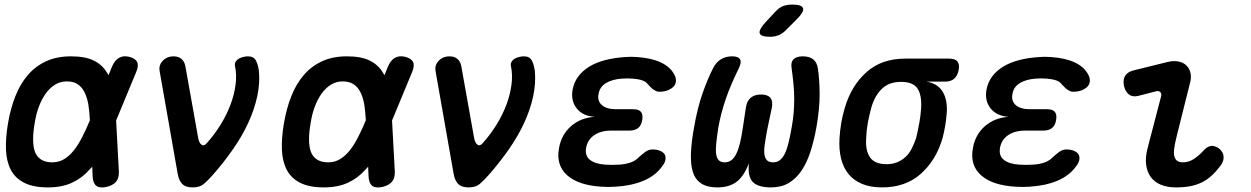

<svg xmlns="http://www.w3.org/2000/svg" viewBox="-20 -805 5440 835"><path d="M497 -59Q498 -31 485 -15Q472 1 443 8Q414 14 399.5 3.5Q385 -7 383 -35L381 -80Q375 -73 368 -66Q336 -30 292.5 -10Q249 10 188 10Q125 10 85.5 -10Q46 -30 27 -66.5Q8 -103 6 -154.5Q4 -206 15 -270Q26 -334 47 -387Q68 -440 101 -478.5Q134 -517 180.5 -538.5Q227 -560 289 -560Q350 -560 387 -542Q424 -524 444 -491Q448 -485 452 -478L467 -515Q479 -543 497.5 -553.5Q516 -564 542 -558Q569 -551 576.5 -535Q584 -519 572 -491L485 -281ZM371 -282Q369 -321 364 -352Q358 -384 346.5 -406Q335 -428 316.5 -439.5Q298 -451 270 -451Q243 -451 220.5 -437.5Q198 -424 180.5 -400.5Q163 -377 150 -343.5Q137 -310 131 -270Q124 -231 124 -199Q124 -167 132 -145Q140 -123 159 -111Q178 -99 207 -99Q236 -99 259 -113Q282 -127 301.5 -151.5Q321 -176 338 -210Q355 -243 371 -282Z M753 -48 674 -497Q672 -511 676 -522Q680 -533 689 -542Q698 -551 709.5 -555.5Q721 -560 734 -560Q756 -560 769 -549Q782 -538 786 -518L841 -210Q845 -184 856 -176Q867 -168 879 -182Q913 -220 939.5 -263Q966 -306 982.5 -350Q999 -394 1004.5 -437Q1010 -480 1002 -518Q1000 -528 1004.5 -536Q1009 -544 1017 -549Q1025 -554 1036.5 -557Q1048 -560 1058 -560Q1083 -560 1092.5 -542.5Q1102 -525 1106 -497Q1111 -442 1098.5 -385Q1086 -328 1060 -271.5Q1034 -215 995 -158.5Q956 -102 907 -46Q885 -21 867 -5.5Q849 10 818 10Q787 10 772.5 -5Q758 -20 753 -48Z M1697 -59Q1698 -31 1685 -15Q1672 1 1643 8Q1614 14 1599.5 3.5Q1585 -7 1583 -35L1581 -80Q1575 -73 1568 -66Q1536 -30 1492.5 -10Q1449 10 1388 10Q1325 10 1285.5 -10Q1246 -30 1227 -66.5Q1208 -103 1206 -154.5Q1204 -206 1215 -270Q1226 -334 1247 -387Q1268 -440 1301 -478.5Q1334 -517 1380.5 -538.5Q1427 -560 1489 -560Q1550 -560 1587 -542Q1624 -524 1644 -491Q1648 -485 1652 -478L1667 -515Q1679 -543 1697.5 -553.5Q1716 -564 1742 -558Q1769 -551 1776.5 -535Q1784 -519 1772 -491L1685 -281ZM1571 -282Q1569 -321 1564 -352Q1558 -384 1546.5 -406Q1535 -428 1516.5 -439.5Q1498 -451 1470 -451Q1443 -451 1420.5 -437.5Q1398 -424 1380.5 -400.5Q1363 -377 1350 -343.5Q1337 -310 1331 -270Q1324 -231 1324 -199Q1324 -167 1332 -145Q1340 -123 1359 -111Q1378 -99 1407 -99Q1436 -99 1459 -113Q1482 -127 1501.5 -151.5Q1521 -176 1538 -210Q1555 -243 1571 -282Z M1953 -48 1874 -497Q1872 -511 1876 -522Q1880 -533 1889 -542Q1898 -551 1909.5 -555.5Q1921 -560 1934 -560Q1956 -560 1969 -549Q1982 -538 1986 -518L2041 -210Q2045 -184 2056 -176Q2067 -168 2079 -182Q2113 -220 2139.5 -263Q2166 -306 2182.5 -350Q2199 -394 2204.5 -437Q2210 -480 2202 -518Q2200 -528 2204.5 -536Q2209 -544 2217 -549Q2225 -554 2236.5 -557Q2248 -560 2258 -560Q2283 -560 2292.5 -542.5Q2302 -525 2306 -497Q2311 -442 2298.5 -385Q2286 -328 2260 -271.5Q2234 -215 2195 -158.5Q2156 -102 2107 -46Q2085 -21 2067 -5.5Q2049 10 2018 10Q1987 10 1972.5 -5Q1958 -20 1953 -48Z M2914 -478Q2921 -464 2919.5 -450.5Q2918 -437 2908.5 -427.5Q2899 -418 2883.5 -412Q2868 -406 2847 -406Q2839 -406 2833 -409Q2827 -412 2821 -416Q2815 -420 2809.5 -426Q2804 -432 2797 -439Q2789 -450 2773 -455.5Q2757 -461 2733 -463Q2720 -464 2708 -464Q2696 -464 2684 -463Q2642 -460 2615 -443.5Q2588 -427 2583 -396Q2577 -366 2597.5 -348Q2618 -330 2659 -330H2734Q2758 -330 2767.5 -318.5Q2777 -307 2773 -283Q2769 -259 2755 -248Q2741 -237 2717 -237H2638Q2593 -237 2564 -217Q2535 -197 2529 -162Q2523 -128 2545.5 -110Q2568 -92 2612 -89Q2627 -88 2642.5 -88Q2658 -88 2673 -89Q2702 -91 2723 -98.5Q2744 -106 2758 -121Q2766 -128 2773 -134Q2780 -140 2786.5 -144.5Q2793 -149 2800.5 -152Q2808 -155 2817 -155Q2837 -155 2851 -149Q2865 -143 2870.5 -133.5Q2876 -124 2874 -110.5Q2872 -97 2860 -82Q2831 -41 2778.5 -19Q2726 3 2657 7Q2642 8 2626.5 8Q2611 8 2596 7Q2547 4 2510 -8Q2473 -20 2448 -41.5Q2423 -63 2413.5 -93Q2404 -123 2411 -160Q2421 -219 2463 -256Q2505 -293 2567 -297Q2515 -300 2488.5 -333Q2462 -366 2470 -414Q2476 -447 2495 -472.5Q2514 -498 2544 -516Q2574 -534 2613.5 -544Q2653 -554 2700 -557Q2713 -558 2725 -558Q2737 -558 2749 -557Q2812 -553 2854 -533.5Q2896 -514 2914 -478Z M3471 -560Q3500 -560 3516.5 -547Q3533 -534 3537 -507Q3544 -460 3544.5 -397.5Q3545 -335 3531 -254Q3520 -192 3504 -143.5Q3488 -95 3464.5 -61Q3441 -27 3409 -8.5Q3377 10 3333 10Q3278 10 3254.5 -13Q3231 -36 3237 -95Q3215 -38 3183 -14Q3151 10 3099 10Q3055 10 3029 -7.5Q3003 -25 2993 -58Q2983 -91 2985 -140.5Q2987 -190 2999 -254Q3013 -335 3035 -398Q3057 -461 3081 -508Q3094 -534 3115 -547Q3136 -560 3164 -560Q3191 -560 3198.5 -547Q3206 -534 3193 -508Q3175 -471 3161 -438.5Q3147 -406 3136.5 -375Q3126 -344 3118 -314Q3110 -284 3104 -251Q3098 -211 3095 -182.5Q3092 -154 3094.5 -135.5Q3097 -117 3106 -108Q3115 -99 3131 -99Q3149 -99 3161.5 -109Q3174 -119 3183 -138Q3192 -157 3198.5 -184Q3205 -211 3210 -246L3224 -338Q3228 -366 3245 -380Q3262 -394 3290 -394Q3318 -394 3330 -380Q3342 -366 3337 -338L3317 -243Q3310 -206 3306 -178.5Q3302 -151 3304.5 -133.5Q3307 -116 3316 -107.5Q3325 -99 3343 -99Q3359 -99 3371 -108Q3383 -117 3392.5 -135.5Q3402 -154 3409 -182.5Q3416 -211 3423 -251Q3429 -284 3431.5 -314Q3434 -344 3434 -374.5Q3434 -405 3431 -437.5Q3428 -470 3423 -506Q3418 -533 3430.5 -546.5Q3443 -560 3471 -560ZM3400 -676Q3384 -659 3366.5 -652Q3349 -645 3329 -645Q3289 -645 3284 -660Q3279 -675 3309 -708L3350 -752Q3368 -772 3385.5 -778.5Q3403 -785 3426 -785Q3468 -785 3472.5 -769Q3477 -753 3446 -722Z M4090 -450H4010Q4060 -441 4081 -404Q4102 -367 4097 -310Q4095 -284 4090.5 -257.5Q4086 -231 4079 -204Q4051 -108 3984.5 -49Q3918 10 3816 10Q3765 10 3728.5 -5.5Q3692 -21 3669.5 -49Q3647 -77 3637.5 -116.5Q3628 -156 3631 -204Q3633 -237 3638.5 -270Q3644 -303 3654 -336Q3682 -432 3748 -491Q3814 -550 3916 -550H4109Q4134 -550 4144 -537.5Q4154 -525 4149 -500Q4144 -475 4129.5 -462.5Q4115 -450 4090 -450ZM3835 -91Q3861 -91 3881 -99Q3901 -107 3917 -121.5Q3933 -136 3944 -157Q3955 -178 3964 -204Q3972 -237 3978 -270Q3984 -303 3986 -336Q3989 -393 3969.5 -421Q3950 -449 3898 -449Q3847 -449 3815.5 -419Q3784 -389 3769 -336Q3760 -303 3754 -270Q3748 -237 3747 -204Q3743 -151 3763.5 -121Q3784 -91 3835 -91Z M4714 -478Q4721 -464 4719.5 -450.5Q4718 -437 4708.5 -427.5Q4699 -418 4683.5 -412Q4668 -406 4647 -406Q4639 -406 4633 -409Q4627 -412 4621 -416Q4615 -420 4609.5 -426Q4604 -432 4597 -439Q4589 -450 4573 -455.5Q4557 -461 4533 -463Q4520 -464 4508 -464Q4496 -464 4484 -463Q4442 -460 4415 -443.5Q4388 -427 4383 -396Q4377 -366 4397.5 -348Q4418 -330 4459 -330H4534Q4558 -330 4567.5 -318.5Q4577 -307 4573 -283Q4569 -259 4555 -248Q4541 -237 4517 -237H4438Q4393 -237 4364 -217Q4335 -197 4329 -162Q4323 -128 4345.5 -110Q4368 -92 4412 -89Q4427 -88 4442.5 -88Q4458 -88 4473 -89Q4502 -91 4523 -98.5Q4544 -106 4558 -121Q4566 -128 4573 -134Q4580 -140 4586.5 -144.5Q4593 -149 4600.5 -152Q4608 -155 4617 -155Q4637 -155 4651 -149Q4665 -143 4670.5 -133.5Q4676 -124 4674 -110.5Q4672 -97 4660 -82Q4631 -41 4578.5 -19Q4526 3 4457 7Q4442 8 4426.5 8Q4411 8 4396 7Q4347 4 4310 -8Q4273 -20 4248 -41.5Q4223 -63 4213.5 -93Q4204 -123 4211 -160Q4221 -219 4263 -256Q4305 -293 4367 -297Q4315 -300 4288.5 -333Q4262 -366 4270 -414Q4276 -447 4295 -472.5Q4314 -498 4344 -516Q4374 -534 4413.5 -544Q4453 -554 4500 -557Q4513 -558 4525 -558Q4537 -558 4549 -557Q4612 -553 4654 -533.5Q4696 -514 4714 -478Z M4930 -388Q4906 -382 4890 -394Q4874 -406 4868 -432Q4863 -458 4873 -475Q4883 -492 4910 -499L5056 -535Q5084 -542 5105.5 -537.5Q5127 -533 5140 -520Q5153 -507 5157.5 -487Q5162 -467 5155 -443L5097 -211Q5088 -176 5086 -154.5Q5084 -133 5088.5 -121Q5093 -109 5102 -104Q5111 -99 5124 -99Q5149 -99 5171 -113Q5193 -127 5214 -150Q5232 -170 5249.5 -170.5Q5267 -171 5284 -157Q5301 -142 5301.5 -122Q5302 -102 5287 -83Q5268 -58 5248 -40Q5228 -22 5205 -11Q5182 0 5155 5Q5128 10 5094 10Q5058 10 5030 -1Q5002 -12 4985.5 -34Q4969 -56 4964.5 -88.5Q4960 -121 4972 -165L5029 -384Q5033 -397 5026.5 -404Q5020 -411 5008 -408Z"/></svg>

Font: Maple Mono NL SemiBold
Style: Italic
Weight: 600
Italic angle: -10°
Monospace: yes
Designer: subframe7536
Version: Version 7.000